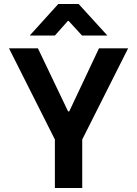

<svg xmlns="http://www.w3.org/2000/svg" viewBox="-20 -942 684 962"><path d="M255 0V-243L25 -700H170L321 -384H327L476 -700H622L392 -243V0ZM272 -922H374L518 -764H391L324 -837H320L255 -764H129Z"/></svg>

Font: Be Vietnam
Style: Bold
Weight: 700
Designer: Gabriel Lam
Foundry: TypeRant
Version: Version 4.000